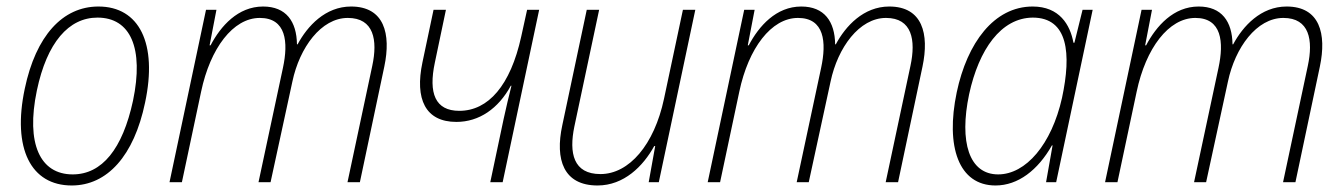

<svg xmlns="http://www.w3.org/2000/svg" viewBox="-20 -559 4121 589"><path d="M200 10C309 10 391 -81 425 -244C464 -426 407 -539 282 -539C172 -539 90 -449 56 -287C17 -103 75 10 200 10ZM203 -24C103 -24 59 -118 93 -281C124 -429 191 -505 279 -505C380 -505 422 -412 388 -250C356 -102 293 -24 203 -24Z M500 0H538L597 -278C625 -411 695 -504 777 -504C858 -504 865 -430 848 -351L773 0H810L877 -309C899 -413 965 -504 1047 -504C1127 -504 1139 -436 1122 -357L1046 0H1084L1159 -355C1180 -455 1159 -539 1057 -539C978 -539 923 -479 893 -423H891C890 -493 858 -539 787 -539C710 -539 657 -479 626 -420H623L644 -529H612Z M1484 0H1522L1634 -529H1597L1579 -447C1546 -297 1478 -219 1389 -219C1315 -219 1294 -273 1314 -367L1348 -529H1310L1276 -368C1252 -255 1285 -185 1380 -185C1450 -185 1509 -226 1547 -296H1549C1541 -264 1533 -231 1525 -194Z M1813 10C1894 10 1953 -49 1987 -111H1990L1970 0H2001L2113 -529H2075L2017 -256C1987 -115 1910 -25 1822 -25C1739 -25 1725 -89 1742 -171L1818 -529H1780L1705 -175C1682 -69 1709 10 1813 10Z M2151 0H2189L2248 -278C2276 -411 2346 -504 2428 -504C2509 -504 2516 -430 2499 -351L2424 0H2461L2528 -309C2550 -413 2616 -504 2698 -504C2778 -504 2790 -436 2773 -357L2697 0H2735L2810 -355C2831 -455 2810 -539 2708 -539C2629 -539 2574 -479 2544 -423H2542C2541 -493 2509 -539 2438 -539C2361 -539 2308 -479 2277 -420H2274L2295 -529H2263Z M3034 10C3103 10 3164 -37 3207 -113H3209L3189 0H3220L3332 -529H3301L3276 -428H3273C3263 -483 3230 -539 3148 -539C3029 -539 2947 -427 2915 -276C2880 -109 2921 10 3034 10ZM3042 -24C2953 -24 2922 -123 2953 -270C2983 -408 3051 -504 3148 -505C3257 -505 3267 -394 3238 -259C3206 -116 3127 -24 3042 -24Z M3370 0H3408L3467 -278C3495 -411 3565 -504 3647 -504C3728 -504 3735 -430 3718 -351L3643 0H3680L3747 -309C3769 -413 3835 -504 3917 -504C3997 -504 4009 -436 3992 -357L3916 0H3954L4029 -355C4050 -455 4029 -539 3927 -539C3848 -539 3793 -479 3763 -423H3761C3760 -493 3728 -539 3657 -539C3580 -539 3527 -479 3496 -420H3493L3514 -529H3482Z"/></svg>

Font: Noto Sans SemiCondensed ExtraLight
Style: Italic
Weight: 200
Width: 4
Italic angle: -12°
Designer: Monotype Design Team
Foundry: Monotype Imaging Inc.
Version: Version 2.013